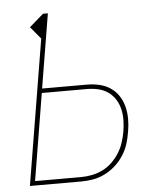

<svg xmlns="http://www.w3.org/2000/svg" viewBox="-53 -781 705 828"><g transform="rotate(-5 300.0 -367.5)"><path d="M43 0 147 -629 103 -682 164 -735H185L132 -414H326Q353 -414 379.5 -408Q406 -402 427.5 -387.5Q449 -373 463 -351.5Q477 -330 483.5 -304.5Q490 -279 490 -251Q490 -223 485 -196Q481 -170 473 -144.5Q465 -119 450 -95.5Q435 -72 414 -53Q393 -34 368 -21.5Q343 -9 317 -4.5Q291 0 265 0ZM67 -19H265Q289 -19 312.5 -23.5Q336 -28 359 -39Q382 -50 400.5 -68Q419 -86 432.5 -107.5Q446 -129 453.5 -152.5Q461 -176 465 -199Q469 -223 469.5 -247.5Q470 -272 464.5 -295.5Q459 -319 446.5 -338.5Q434 -358 415.5 -371Q397 -384 373.5 -389.5Q350 -395 326 -395H129Z"/></g></svg>

Font: Iosevka Curly ThExObl
Style: Regular
Weight: 100
Width: 7
Italic angle: -9°
Monospace: yes
Designer: Belleve Invis
Foundry: Belleve Invis
Version: Version 11.1.0; ttfautohint (v1.8.3)